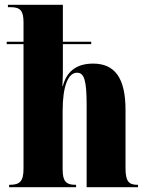

<svg xmlns="http://www.w3.org/2000/svg" viewBox="-20 -780 616 800"><path d="M18 0H297V-10H294C254 -10 241 -26 241 -75V-317C241 -422 264 -477 301 -477C331 -477 341 -445 341 -342V0H555V-10H552C515 -10 503 -27 503 -80V-322C503 -457 457 -515 368 -515C295 -515 257 -479 242 -422H240C242 -451 242 -480 242 -509V-596H360V-606H242V-760H13V-750H25C65 -750 78 -735 78 -686V-606H8V-596H78V-78C78 -26 64 -10 21 -10H18Z"/></svg>

Font: Noto Serif Display ExtraCondensed Black
Style: Regular
Weight: 900
Width: 2
Designer: Monotype Design Team
Foundry: Monotype Imaging Inc.
Version: Version 2.009